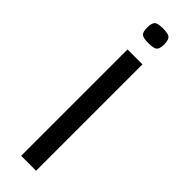

<svg xmlns="http://www.w3.org/2000/svg" viewBox="-213 -597 600 600"><g transform="rotate(45 86.5 -297.5)"><path d="M54 0V-470H120V0ZM86 -530Q62 -530 55.5 -536.5Q49 -543 49 -562Q49 -581 55.5 -588Q62 -595 86 -595Q110 -595 117 -588Q124 -581 124 -562Q124 -543 117 -536.5Q110 -530 86 -530Z"/></g></svg>

Font: Smooch Sans Thin Medium
Style: Regular
Weight: 500
Version: Version 1.010